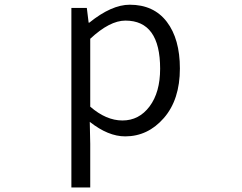

<svg xmlns="http://www.w3.org/2000/svg" viewBox="-20 -574 1040 826"><path d="M287.1 232.4V-540H353.5L361.3 -476.6H364.3Q460 -553.7 538.1 -553.7Q641.6 -553.7 697.8 -480Q753.9 -406.2 753.9 -279.3Q753.9 -145.5 685.1 -66.4Q616.2 12.7 518.6 12.7Q445.3 12.7 366.2 -49.8L368.2 44.9V232.4ZM506.8 -55.7Q578.1 -55.7 623.5 -116.2Q668.9 -176.8 668.9 -278.3Q668.9 -485.4 519.5 -485.4Q452.1 -485.4 368.2 -407.2V-115.2Q436.5 -55.7 506.8 -55.7Z"/></svg>

Font: GenEi Gothic M SemiLight
Style: Regular
Weight: 350
Designer: o_tamon (Modified); [Source Han Sans]
Ryoko NISHIZUKA  (kana & ideographs); Paul D. Hunt (Latin, Greek & Cyrillic); Wenl
Version: Version 1.1a;Original Version 1.004